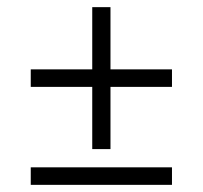

<svg xmlns="http://www.w3.org/2000/svg" viewBox="-20 -536 567 537"><path d="M289 -342V-516H238V-342H66V-293H238V-119H289V-293H461V-342ZM461 -68H66V-19H461Z"/></svg>

Font: Libertinus Sans
Style: Regular
Weight: 400
Designer: Philipp H. Poll, Khaled Hosny
Foundry: Caleb Maclennan
Version: Version 7.050;RELEASE